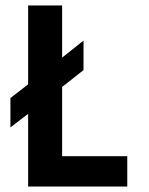

<svg xmlns="http://www.w3.org/2000/svg" viewBox="-20 -680 542 700"><path d="M82.5 0V-265L18 -215.5V-322.5L82.5 -372.5V-660H206.5V-470L284.5 -532V-424.5L206.5 -363V-110.5H444V0Z"/></svg>

Font: League Spartan Thin SemiBold
Style: Regular
Weight: 600
Version: Version 2.002